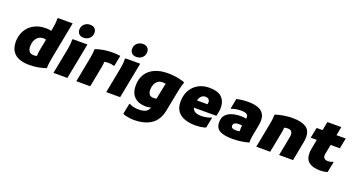

<svg xmlns="http://www.w3.org/2000/svg" viewBox="-59 -1669 5072 2749"><g transform="rotate(20 2477.0 -294.0)"><path d="M580 -28Q532 -13 472 -0.5Q412 12 328 12Q246 12 181 -12Q116 -36 78 -91Q40 -146 40 -240Q40 -294 58.5 -351Q77 -408 118 -456Q159 -504 225.5 -534Q292 -564 388 -564Q412 -564 430.5 -561.5Q449 -559 464 -554L472 -596Q478 -626 483 -667.5Q488 -709 486 -748L494 -760H716L608 -200Q601 -163 594.5 -119Q588 -75 588 -36ZM256 -240Q256 -195 278 -167.5Q300 -140 348 -140Q361 -140 372.5 -142Q384 -144 394 -147Q395 -168 397 -191.5Q399 -215 404 -240L437 -410Q428 -413 417.5 -414.5Q407 -416 396 -416Q352 -416 320.5 -393Q289 -370 272.5 -330Q256 -290 256 -240Z M932 -620Q884 -620 860 -646Q836 -672 836 -708Q836 -762 872.5 -795Q909 -828 960 -828Q1008 -828 1032 -802Q1056 -776 1056 -740Q1056 -686 1019.5 -653Q983 -620 932 -620ZM700 0 774 -384Q781 -420 785.5 -458.5Q790 -497 788 -536L796 -548H1018L912 0Z M1116 -352Q1124 -390 1130 -433.5Q1136 -477 1136 -516L1144 -524Q1189 -539 1250.5 -551.5Q1312 -564 1408 -564Q1420 -564 1449.5 -562.5Q1479 -561 1516 -556L1484 -392H1472Q1436 -404 1396 -404Q1354 -404 1330 -398Q1329 -356 1320 -312L1260 0H1048Z M1736 -620Q1688 -620 1664 -646Q1640 -672 1640 -708Q1640 -762 1676.5 -795Q1713 -828 1764 -828Q1812 -828 1836 -802Q1860 -776 1860 -740Q1860 -686 1823.5 -653Q1787 -620 1736 -620ZM1504 0 1578 -384Q1585 -420 1589.5 -458.5Q1594 -497 1592 -536L1600 -548H1822L1716 0Z M2008 240Q1980 240 1948 236Q1916 232 1887 225Q1858 218 1840 208L1872 44H1884Q1908 59 1946 67.5Q1984 76 2020 76Q2088 76 2127.5 56.5Q2167 37 2183 -11Q2166 -6 2143.5 -3Q2121 0 2104 0Q1996 0 1932 -59Q1868 -118 1868 -232Q1868 -334 1913 -406.5Q1958 -479 2042 -517.5Q2126 -556 2244 -556Q2318 -556 2379.5 -545Q2441 -534 2496 -516L2504 -504Q2496 -486 2488.5 -460Q2481 -434 2475 -407Q2469 -380 2465 -360L2404 -48Q2374 105 2272 172.5Q2170 240 2008 240ZM2084 -248Q2084 -206 2102.5 -179Q2121 -152 2172 -152Q2184 -152 2194.5 -154Q2205 -156 2213 -159L2248 -332Q2252 -352 2255.5 -369Q2259 -386 2264 -401Q2245 -408 2216 -408Q2172 -408 2142.5 -385.5Q2113 -363 2098.5 -326.5Q2084 -290 2084 -248Z M2862 12Q2776 12 2705 -11.5Q2634 -35 2592 -89.5Q2550 -144 2550 -236Q2550 -338 2592.5 -411.5Q2635 -485 2707.5 -524.5Q2780 -564 2870 -564Q3005 -564 3063.5 -506Q3122 -448 3122 -352Q3122 -322 3116.5 -287.5Q3111 -253 3102 -220H2761Q2771 -178 2806.5 -161Q2842 -144 2898 -144Q2937 -144 2977.5 -152Q3018 -160 3042 -172H3054L3022 -12Q2950 12 2862 12ZM2862 -424Q2828 -424 2802.5 -400.5Q2777 -377 2766 -332H2926Q2928 -340 2929 -347.5Q2930 -355 2930 -364Q2930 -391 2912.5 -407.5Q2895 -424 2862 -424Z M3430 12Q3301 12 3235.5 -23.5Q3170 -59 3170 -152Q3170 -218 3205.5 -258.5Q3241 -299 3301.5 -317.5Q3362 -336 3438 -336Q3459 -336 3480 -333.5Q3501 -331 3517 -328Q3525 -376 3497.5 -394Q3470 -412 3418 -412Q3373 -412 3334.5 -405.5Q3296 -399 3270 -388H3258L3288 -544Q3326 -553 3371.5 -558.5Q3417 -564 3462 -564Q3560 -564 3623.5 -538Q3687 -512 3712 -453.5Q3737 -395 3718 -296L3698 -192Q3691 -154 3683 -110.5Q3675 -67 3678 -28L3670 -20Q3613 -5 3554.5 3.5Q3496 12 3430 12ZM3362 -166Q3362 -139 3382 -129.5Q3402 -120 3438 -120Q3447 -120 3462.5 -121.5Q3478 -123 3491 -127Q3489 -147 3490.5 -170Q3492 -193 3495 -214Q3477 -220 3446 -220Q3410 -220 3386 -206.5Q3362 -193 3362 -166Z M3790 0 3858 -352Q3866 -390 3872 -433.5Q3878 -477 3878 -516L3886 -524Q3931 -539 4000 -551.5Q4069 -564 4138 -564Q4273 -564 4343.5 -520.5Q4414 -477 4414 -372Q4414 -354 4412.5 -334.5Q4411 -315 4406 -292L4350 0H4138L4194 -292Q4196 -304 4197 -314.5Q4198 -325 4198 -332Q4198 -359 4182.5 -379.5Q4167 -400 4122 -400Q4108 -400 4095.5 -398Q4083 -396 4072 -392Q4072 -374 4069 -353.5Q4066 -333 4062 -312L4002 0Z M4758 8Q4656 8 4596 -34.5Q4536 -77 4536 -176Q4536 -193 4538 -211Q4540 -229 4544 -248L4571 -388H4478L4510 -548H4601L4626 -680H4838L4813 -548H4954L4922 -388H4782L4754 -244Q4753 -237 4752 -229Q4751 -221 4751 -216Q4751 -189 4769 -172.5Q4787 -156 4826 -156Q4862 -156 4894 -172H4906L4874 -8Q4847 -1 4820.5 3.5Q4794 8 4758 8Z"/></g></svg>

Font: Kufam Black
Style: Italic
Weight: 900
Italic angle: -11°
Designer: Artur Schmal
Foundry: Original Type
Version: Version 1.301; ttfautohint (v1.8.3)